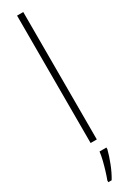

<svg xmlns="http://www.w3.org/2000/svg" viewBox="-261 -766 698 992"><g transform="rotate(-30 88.0 -269.5)"><path d="M107 0H70V-760H107ZM129 71Q120 106 104 147Q88 188 68 221H48V211Q55 193 63.5 165.5Q72 138 79 109.5Q86 81 88 61H129Z"/></g></svg>

Font: Noto Sans Devanagari ExtraCondensed ExtraLight
Style: Regular
Weight: 200
Width: 2
Designer: Jelle Bosma - Monotype Design Team
Foundry: Monotype Imaging Inc.
Version: Version 2.004; ttfautohint (v1.8.4.7-5d5b)